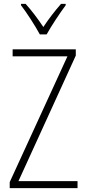

<svg xmlns="http://www.w3.org/2000/svg" viewBox="-20 -968 445 988"><path d="M185 -791H220C245 -836 287 -899 318 -941V-948H294C259 -908 231 -871 203 -829C176 -870 141 -916 112 -948H88V-941C116 -905 160 -837 185 -791ZM379 0V-36H75L370 -682V-714H45V-678H327L30 -31V0Z"/></svg>

Font: Noto Sans Ethiopic Condensed ExtraLight
Style: Regular
Weight: 200
Width: 3
Designer: Monotype Design Team
Foundry: Monotype Imaging Inc.
Version: Version 2.102